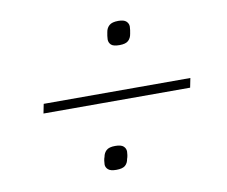

<svg xmlns="http://www.w3.org/2000/svg" viewBox="-59 -609 717 606"><g transform="rotate(-10 300.0 -306.0)"><path d="M72 -290 78 -320H548L542 -290ZM268 -75Q249 -75 241.5 -82Q234 -89 234 -98Q234 -103 235 -110Q236 -117 238 -122Q240 -134 248.5 -142Q257 -150 277 -150Q296 -150 303.5 -143Q311 -136 311 -126Q311 -122 310 -115Q309 -108 307 -103Q305 -90 296.5 -82.5Q288 -75 268 -75ZM346 -461Q326 -461 319 -468Q312 -475 312 -485Q312 -490 313 -496.5Q314 -503 315 -508Q317 -521 326 -529Q335 -537 355 -537Q373 -537 380.5 -530Q388 -523 388 -513Q388 -508 387 -501.5Q386 -495 385 -490Q383 -477 374.5 -469Q366 -461 346 -461Z"/></g></svg>

Font: IBM Plex Sans ExtLt
Style: Italic
Weight: 200
Italic angle: -11°
Designer: Mike Abbink, Paul van der Laan, Pieter van Rosmalen
Foundry: Bold Monday
Version: Version 3.005